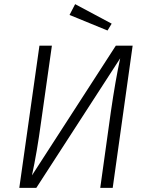

<svg xmlns="http://www.w3.org/2000/svg" viewBox="-20 -905 710 925"><path d="M523 0H463L514 -366Q536 -518 559 -624L155 0H73L170 -685H230L178 -318Q158 -170 134 -60L538 -685H619ZM518 -791 498 -758 315 -833 342 -885Z"/></svg>

Font: Fira Sans Light
Style: Italic
Weight: 300
Italic angle: -8°
Designer: bBox Type GmbH & Carrois Corporate GbR & Edenspiekermann AG
Foundry: bBox Type GmbH & Carrois Corporate GbR & Edenspiekermann AG
Version: Version 4.301